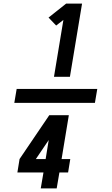

<svg xmlns="http://www.w3.org/2000/svg" viewBox="-20 -870 616 1060"><path d="M278 -446H366L433 -850H345L248 -773L290 -729L330 -760ZM504 -302 517 -379H72L59 -302ZM293 170 308 82H356L368 8H320L360 -234H252L88 8L76 82H220L205 170ZM178 8 249 -97 232 8Z"/></svg>

Font: Iosevka Sparkle Oblique
Style: Bold
Weight: 700
Italic angle: -9°
Designer: Belleve Invis
Foundry: Belleve Invis
Version: Version 4.5.0; ttfautohint (v1.8.3)